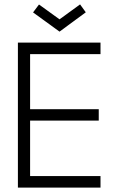

<svg xmlns="http://www.w3.org/2000/svg" viewBox="-20 -854 561 874"><path d="M61.5 -660H437.5V-607.5H117V-357H429.5V-305H117V-52.5H437.5V0H61.5ZM251 -710 130.5 -797.5 157.5 -833.5 251 -766 344.5 -834 370.5 -798Z"/></svg>

Font: League Spartan Thin Light
Style: Regular
Weight: 300
Version: Version 2.002